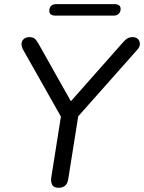

<svg xmlns="http://www.w3.org/2000/svg" viewBox="-20 -889 687 916"><path d="M258.4 6.9Q238.5 6.9 230 -5.9Q221.5 -18.7 224.4 -41L275.7 -365.1L284.4 -308.3L90.3 -651.7Q81.6 -668.3 82.8 -681.6Q83.9 -695 93.9 -703.4Q103.8 -711.9 120.3 -711.9Q135.8 -711.9 145 -704.9Q154.2 -697.8 163.4 -680.9L326.6 -391H304.9L566.7 -686.8Q578.8 -700.8 588.8 -706.4Q598.7 -711.9 612.8 -711.9Q628.2 -711.9 637.7 -703Q647.2 -694 647.4 -680.2Q647.7 -666.3 635 -651.7L330.3 -308.3L358.1 -365.1L305.4 -33.7Q299.1 6.9 258.4 6.9ZM522.6 -814.5H245Q215.1 -814.5 215.1 -837.5Q215.1 -852.8 224.2 -861.1Q233.3 -869.4 248 -869.4H525.5Q555.4 -869.4 555.4 -846.3Q555.4 -832.1 546.6 -823.3Q537.8 -814.5 522.6 -814.5Z"/></svg>

Font: Nunito Variable Extra Light
Style: Italic
Weight: 200
Italic angle: -9°
Designer: Vernon Adams
Foundry: Vernon Adams
Version: Version 3.602